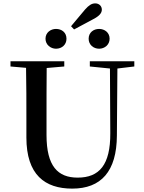

<svg xmlns="http://www.w3.org/2000/svg" viewBox="-20 -1097 849 1135"><path d="M311 -809C345 -809 373 -832 373 -868C373 -905 345 -926 311 -926C280 -926 249 -905 249 -868C249 -832 280 -809 311 -809ZM418 -923 530 -983C569 -1003 582 -1021 582 -1040C582 -1061 566 -1077 543 -1077C523 -1077 506 -1067 483 -1041L400 -942ZM566 -809C598 -809 628 -832 628 -868C628 -905 598 -926 566 -926C533 -926 504 -905 504 -868C504 -832 533 -809 566 -809ZM511 -704 630 -692 632 -310C633 -122 567 -47 439 -47C322 -47 255 -114 255 -299V-397C255 -497 255 -597 256 -695L360 -704V-735H42V-704L134 -696C136 -596 136 -496 136 -397V-284C136 -64 245 18 407 18C577 18 670 -83 671 -296L674 -692L774 -704V-735H511Z"/></svg>

Font: Noto Serif HK SemiBold
Style: Regular
Weight: 600
Designer: Ryoko NISHIZUKA 西塚涼子 (kana & ideographs); Frank Grießhammer (Latin, Greek & Cyrillic); Wenlong ZHANG 张文龙 (bopomofo); San
Foundry: Adobe
Version: Version 2.001;hotconv 1.1.0;makeotfexe 2.6.0